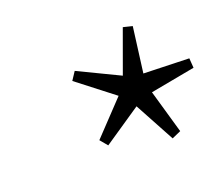

<svg xmlns="http://www.w3.org/2000/svg" viewBox="-68 -776 607 522"><g transform="rotate(-20 235.5 -515.0)"><path d="M378 -361.5 352 -350 289.5 -465.5 181 -392 163 -413.5 253.5 -509 149 -590 164.5 -613.5 283 -556.5 328 -680.5 354.5 -674 337.5 -543 469 -539 471 -511 342 -487Z"/></g></svg>

Font: Newsreader 20pt
Style: Italic
Weight: 400
Italic angle: -17°
Version: Version 1.003